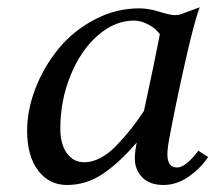

<svg xmlns="http://www.w3.org/2000/svg" viewBox="-20 -514 606 536"><path d="M361.8 -116.2Q310.5 -57.1 265.1 -27.3Q219.7 2.4 167 2.4Q116.7 2.4 86.2 -38.3Q55.7 -79.1 55.7 -148.9Q55.7 -207.5 79.3 -268.1Q103 -328.6 143.6 -378.2Q184.1 -427.7 243.7 -459.2Q303.2 -490.7 369.1 -490.7Q394.5 -490.7 425 -481.2Q455.6 -471.7 468.3 -471.7Q478.5 -471.7 484.4 -474.1L537.6 -493.7Q522.9 -456.1 497.3 -342.5Q471.7 -229 454.1 -135.7Q447.3 -101.6 447.3 -83Q447.3 -46.4 474.1 -46.4Q498.5 -46.4 533.7 -93.3L561 -75.7Q540.5 -44.4 506.8 -21Q473.1 2.4 436.5 2.4Q397.9 2.4 377.2 -18.8Q356.4 -40 356.4 -71.3Q356.4 -90.8 361.8 -116.2ZM381.8 -204.1Q411.6 -341.3 426.3 -418.5Q420.9 -425.8 412.6 -433.3Q404.3 -440.9 387.7 -448.7Q371.1 -456.5 353.5 -456.5Q300.3 -456.5 252.7 -414.8Q205.1 -373 176.8 -303.2Q148.4 -233.4 148.4 -155.3Q148.4 -111.3 166.7 -86.2Q185.1 -61 215.3 -61Q237.8 -61 260.7 -73.2Q283.7 -85.4 305.9 -108.6Q328.1 -131.8 345 -153.1Q361.8 -174.3 381.8 -204.1Z"/></svg>

Font: Flanker
Style: Italic
Weight: 400
Italic angle: -12°
Designer: Flanker
Version: Version 2.027